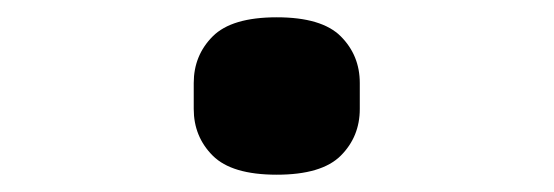

<svg xmlns="http://www.w3.org/2000/svg" viewBox="-20 -415 640 222"><path d="M300 -213Q248 -213 226 -235Q204 -257 204 -289V-319Q204 -351 226 -373Q248 -395 300 -395Q352 -395 374 -373Q396 -351 396 -319V-289Q396 -257 374 -235Q352 -213 300 -213Z"/></svg>

Font: IBM Plex Mono SmBld
Style: Regular
Weight: 600
Monospace: yes
Designer: Mike Abbink, Paul van der Laan, Pieter van Rosmalen
Foundry: Bold Monday
Version: Version 2.3